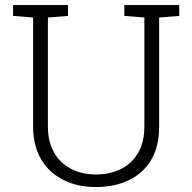

<svg xmlns="http://www.w3.org/2000/svg" viewBox="-20 -731 762 761"><path d="M359.9 10.3Q286.1 10.3 231 -18.1Q174.8 -45.9 143.1 -99.4Q111.3 -152.8 111.3 -229V-661.6L31.7 -668V-710.9H249.5V-668L169.9 -661.6V-229Q169.9 -168.5 194.3 -126.5Q218.8 -84 261.5 -61.8Q304.2 -39.6 360.4 -39.6Q417 -39.6 460 -61.5Q503.4 -83.5 527.8 -125.7Q552.2 -168 552.2 -229V-661.6L472.7 -668V-710.9H690.4V-668L610.8 -661.6V-229Q610.8 -151.4 579.6 -98.1Q548.3 -44.9 491.5 -17.3Q434.6 10.3 359.9 10.3Z"/></svg>

Font: Battambang Light
Style: Regular
Weight: 300
Designer: Danh Hong
Version: Version 8.002; ttfautohint (v1.8.3)